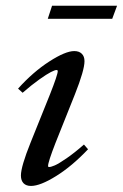

<svg xmlns="http://www.w3.org/2000/svg" viewBox="-20 -627 422 659"><path d="M144 -562.5 158.7 -607.4H381.8L365.2 -562.5ZM86.4 11.2Q69.8 11.2 60.8 2Q51.8 -7.3 51.8 -24.4Q51.8 -55.2 85 -137.7L151.4 -302.7Q178.2 -370.6 178.2 -382.8Q178.2 -386.7 173.8 -386.7Q168.5 -386.7 154.5 -379.6Q140.6 -372.6 114.5 -354Q88.4 -335.4 57.6 -308.6L42 -322.8Q93.3 -379.9 148.9 -415.8Q204.6 -451.7 234.9 -451.7Q251.5 -451.7 260.7 -442.6Q270 -433.6 270 -417Q270 -386.2 237.3 -303.7L170.4 -136.2Q145 -70.8 145 -57.6Q145 -53.7 148.4 -53.7Q154.8 -53.7 168 -59.3Q181.2 -64.9 208.5 -83.7Q235.8 -102.5 268.1 -130.9L282.2 -114.7Q227.1 -56.6 172.6 -22.7Q118.2 11.2 86.4 11.2Z"/></svg>

Font: Elstob 10pt Medium
Style: Italic
Weight: 500
Italic angle: -20°
Designer: Peter S. Baker
Version: Version 1.015